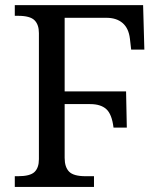

<svg xmlns="http://www.w3.org/2000/svg" viewBox="-20 -734 630 754"><path d="M233.9 -325.2V-113.8Q233.9 -78.1 251.2 -60.1Q268.6 -42 315.9 -42H349.1V0H38.1V-42H50.8Q98.1 -42 115.5 -58.6Q132.8 -75.2 132.8 -108.9V-604Q132.8 -637.2 115.5 -654.5Q98.1 -671.9 50.8 -671.9H38.1V-713.9H542L546.9 -539.1H495.1L490.2 -582Q485.4 -623 461.4 -643.6Q437.5 -664.1 397.9 -664.1H233.9V-375H475.1L478 -232.9H425.8Q419.4 -285.6 397.5 -305.4Q375.5 -325.2 334 -325.2Z"/></svg>

Font: Noto Serif
Style: Regular
Weight: 400
Designer: Monotype Design team
Foundry: Monotype Imaging Inc.
Version: Version 1.02